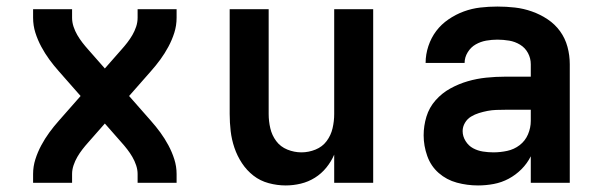

<svg xmlns="http://www.w3.org/2000/svg" viewBox="-20 -558 1840 586"><path d="M81 0V-27Q81 -50 88 -72Q95 -94 106 -114.5Q117 -135 130.5 -153.5Q144 -172 160 -190L226 -265L160 -340Q144 -358 130.5 -376.5Q117 -395 106 -415.5Q95 -436 88 -458Q81 -480 81 -504V-530H200V-504Q200 -490 204.5 -476.5Q209 -463 216 -451Q223 -439 231.5 -428Q240 -417 249 -407L300 -349L351 -407Q360 -417 368.5 -428Q377 -439 384 -451Q391 -463 395.5 -476.5Q400 -490 400 -504V-530H519V-504Q519 -480 512 -458Q505 -436 494 -415.5Q483 -395 469.5 -376.5Q456 -358 440 -340L374 -265L440 -190Q456 -172 469.5 -153.5Q483 -135 494 -114.5Q505 -94 512 -72Q519 -50 519 -27V0H400V-27Q400 -40 395.5 -53.5Q391 -67 384 -79Q377 -91 368.5 -102Q360 -113 351 -123L300 -181L249 -123Q240 -113 231.5 -102Q223 -91 216 -79Q209 -67 204.5 -53.5Q200 -40 200 -27V0Z M852 8Q826 8 800 1Q774 -6 753.5 -22Q733 -38 718.5 -60Q704 -82 695.5 -107Q687 -132 684 -158Q681 -184 681 -210V-530H800V-210Q800 -188 805 -166.5Q810 -145 823 -127.5Q836 -110 857 -101.5Q878 -93 900 -93Q922 -93 943 -101.5Q964 -110 977 -127.5Q990 -145 995 -166.5Q1000 -188 1000 -210V-530H1119V0H1000V-86Q991 -65 976 -46.5Q961 -28 941 -15.5Q921 -3 898 2.5Q875 8 852 8Z M1439 8Q1406 8 1374.5 -0.5Q1343 -9 1319 -30Q1295 -51 1284 -82Q1273 -113 1273 -145Q1273 -174 1281.5 -202Q1290 -230 1309.5 -252Q1329 -274 1354.5 -288Q1380 -302 1407.5 -310Q1435 -318 1464 -321Q1493 -324 1522 -324H1600V-362Q1600 -380 1591.5 -396Q1583 -412 1567.5 -421.5Q1552 -431 1534 -434Q1516 -437 1498 -437Q1481 -437 1464 -434Q1447 -431 1432 -422.5Q1417 -414 1407.5 -398.5Q1398 -383 1398 -366H1279Q1279 -366 1279 -366Q1279 -366 1279 -366Q1279 -392 1287.5 -417.5Q1296 -443 1311.5 -463.5Q1327 -484 1349 -499Q1371 -514 1395.5 -523Q1420 -532 1446 -535Q1472 -538 1498 -538Q1525 -538 1551.5 -535Q1578 -532 1603.5 -523Q1629 -514 1651.5 -499Q1674 -484 1689.5 -462.5Q1705 -441 1712 -415Q1719 -389 1719 -362V0H1600V-81Q1589 -59 1571.5 -41.5Q1554 -24 1532.5 -12.5Q1511 -1 1487 3.5Q1463 8 1439 8ZM1486 -93Q1507 -93 1528 -97.5Q1549 -102 1566 -115Q1583 -128 1591.5 -148Q1600 -168 1600 -189V-223H1522Q1508 -223 1494.5 -222.5Q1481 -222 1468 -219.5Q1455 -217 1442 -213Q1429 -209 1417.5 -202Q1406 -195 1399 -183Q1392 -171 1392 -158Q1392 -142 1401 -127.5Q1410 -113 1424 -105.5Q1438 -98 1454 -95.5Q1470 -93 1486 -93Z"/></svg>

Font: Iosevka Curly Extended
Style: Bold
Weight: 700
Width: 7
Monospace: yes
Designer: Belleve Invis
Foundry: Belleve Invis
Version: Version 11.1.0; ttfautohint (v1.8.3)